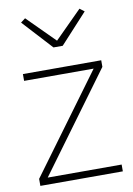

<svg xmlns="http://www.w3.org/2000/svg" viewBox="-85 -808 599 862"><g transform="rotate(-10 214.0 -376.5)"><path d="M28 0V-32L355 -477H38V-508H395V-478L67 -31H404V0ZM194 -602 70 -737 91 -753 215 -629 339 -753 360 -737 236 -602Z"/></g></svg>

Font: IBM Plex Sans Arabic ExtLt
Style: Regular
Weight: 200
Designer: Mike Abbink, Paul van der Laan, Pieter van Rosmalen, Wael Morcos, Khajak Apelian
Foundry: Bold Monday
Version: Version 1.2